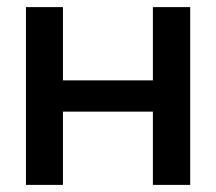

<svg xmlns="http://www.w3.org/2000/svg" viewBox="-20 -520 607 540"><path d="M53 0H157V-206H410V0H515V-500H410V-294H157V-500H53Z"/></svg>

Font: LT Wave Alt Medium
Style: Regular
Weight: 500
Designer: Daniel Lyons
Version: Version 2.5 (Glyphs App)